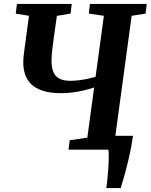

<svg xmlns="http://www.w3.org/2000/svg" viewBox="-20 -763 768 979"><path d="M522.1 196Q524.7 179 527.5 152.2Q530.3 125.4 532.2 96.1Q534.2 66.8 534.5 41.1Q534.9 15.4 532.7 0L494.4 -70.4H658.3Q650.1 -14.3 638.1 38Q626.1 90.3 614.5 131.4Q602.8 172.4 595.4 196ZM329.4 0 335.6 -48 425.3 -61 460 -317Q434.8 -308.6 406.9 -301.9Q378.9 -295.3 350 -291.6Q321.2 -287.9 291.7 -287.9Q235.6 -287.9 198.1 -300.2Q160.7 -312.4 139 -333.9Q117.3 -355.4 108 -383.6Q98.7 -411.8 98.7 -443.3Q98.7 -459.2 100.4 -475.9Q102.1 -492.6 103.9 -506L127.8 -682.5L60.3 -693.6L66.5 -743H345.7L340.1 -693.6L270.1 -682.2L254.6 -573.1Q250.1 -541.2 246.4 -509.4Q242.7 -477.6 242.7 -452.9Q242.7 -418.4 252.2 -395.7Q261.7 -373 282.9 -362Q304.2 -350.9 339.2 -350.9Q359.7 -350.9 383.3 -353.9Q406.9 -356.9 429.2 -361.8Q451.4 -366.7 467.4 -371.8L509.7 -682.5L433 -693.6L438.4 -743H728.2L722.5 -693.6L651.3 -682.5L566.9 -61L640.5 -47.7L635.4 0Z"/></svg>

Font: Merriweather 7pt Light
Style: Italic
Weight: 300
Italic angle: -7.8°
Designer: Eben Sorkin
Foundry: Eben Sorkin
Version: Version 2.200;gftools[0.9.31]